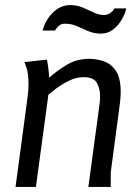

<svg xmlns="http://www.w3.org/2000/svg" viewBox="-20 -734 534 754"><path d="M164 -500Q166 -493 169 -472Q172 -451 173 -429Q202 -455 241.5 -479Q281 -503 330 -503Q360 -503 388.5 -493Q417 -483 435.5 -455Q454 -427 454 -373Q454 -353 451 -329L415 -58V0H327L368 -303Q370 -316 371.5 -330Q373 -344 373 -357Q373 -386 360.5 -408.5Q348 -431 308 -431Q279 -431 250 -416.5Q221 -402 199.5 -385.5Q178 -369 170 -362L121 0H41L88 -350Q90 -364 91 -377.5Q92 -391 92 -402Q92 -446 84 -468Q76 -490 76 -490ZM476 -701Q471 -679 457.5 -656Q444 -633 423.5 -617.5Q403 -602 377 -602Q349 -602 326 -612Q303 -622 281.5 -631.5Q260 -641 234 -641Q221 -641 211.5 -633Q202 -625 196 -614H147Q154 -639 168.5 -661.5Q183 -684 205.5 -699Q228 -714 255 -714Q282 -714 304.5 -704.5Q327 -695 348 -685Q369 -675 389 -675Q401 -675 412.5 -682.5Q424 -690 429 -701Z"/></svg>

Font: Rosario Light
Style: Italic
Weight: 300
Italic angle: -8.05°
Designer: Hector Gatti
Foundry: Omnibus Type
Version: Version 1.101; ttfautohint (v1.8.1.43-b0c9)